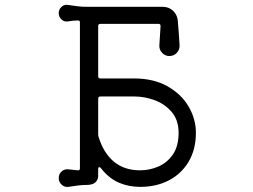

<svg xmlns="http://www.w3.org/2000/svg" viewBox="-20 -750 1040 788"><path d="M383 -437Q383 -428 392 -428H530Q611 -428 668 -395.5Q725 -363 754.5 -312Q784 -261 784 -205Q784 -137 754.5 -87Q725 -37 673.5 -10Q622 17 555 17Q509 17 468.5 0Q428 -17 394 -60Q391 -64 388 -64Q383 -64 383 -57V-29Q383 -12 371.5 -1.5Q360 9 336 9Q318 9 298 11.5Q278 14 261 17Q245 19 233 8Q221 -3 221 -19Q221 -36 233 -46.5Q245 -57 261 -55Q270 -54 279.5 -53Q289 -52 299 -51H301Q308 -51 308 -59V-658Q308 -666 301 -666Q291 -666 279.5 -665Q268 -664 258 -662Q243 -660 232 -670.5Q221 -681 221 -696Q221 -711 232 -721.5Q243 -732 258 -730Q276 -727 296.5 -724.5Q317 -722 336 -722H648Q674 -722 691.5 -704.5Q709 -687 710 -662Q712 -636 714 -610.5Q716 -585 717 -564Q718 -546 705.5 -533Q693 -520 675 -520Q658 -520 645.5 -533Q633 -546 634 -564L639 -643Q639 -652 631 -652H392Q383 -652 383 -643ZM555 -51Q594 -51 630 -66.5Q666 -82 689.5 -116Q713 -150 713 -205Q713 -257 685 -290Q657 -323 615.5 -338.5Q574 -354 532 -354H392Q383 -354 383 -345V-199Q383 -192 385 -187Q405 -122 447.5 -86.5Q490 -51 555 -51Z"/></svg>

Font: Kiwi Maru
Style: Regular
Weight: 400
Designer: Hiroki-Chan
Version: Version 1.100